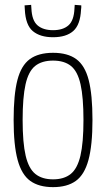

<svg xmlns="http://www.w3.org/2000/svg" viewBox="-20 -759 436 789"><path d="M36 -266Q36 -370 51.5 -430Q67 -490 102.5 -516Q138 -542 198 -542Q258 -542 293.5 -516Q329 -490 344.5 -430Q360 -370 360 -266Q360 -162 343.5 -101.5Q327 -41 291.5 -15.5Q256 10 198 10Q140 10 104.5 -15.5Q69 -41 52.5 -101.5Q36 -162 36 -266ZM73 -266Q73 -172 85.5 -119Q98 -66 125.5 -44Q153 -22 198 -22Q243 -22 270.5 -44Q298 -66 310.5 -119Q323 -172 323 -266Q323 -359 311 -412.5Q299 -466 271.5 -488Q244 -510 198 -510Q152 -510 124.5 -488Q97 -466 85 -412.5Q73 -359 73 -266ZM198 -606Q145 -606 115 -631Q85 -656 82 -720Q81 -728 81 -737L108 -739Q108 -735 108.5 -731.5Q109 -728 109 -725Q111 -675 134 -655Q157 -635 198 -635Q239 -635 261.5 -655Q284 -675 286 -724Q287 -732 287 -739L314 -737Q314 -733 314 -728.5Q314 -724 313 -719Q310 -657 281 -631.5Q252 -606 198 -606Z"/></svg>

Font: Georama SemiCondensed ExtraLight
Style: Regular
Weight: 200
Width: 4
Designer: Jean-Baptiste Levee
Foundry: Production Type
Version: Version 1.000